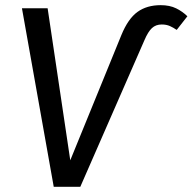

<svg xmlns="http://www.w3.org/2000/svg" viewBox="-20 -721 743 741"><path d="M289.9 0H187.4L64.7 -689.1H163.8L251.2 -102.4L448.4 -585.6Q474.4 -648.9 510.6 -675Q546.8 -701.1 600 -701.1Q635 -701.1 660.1 -688.7Q685.1 -676.2 703.2 -658.2L662 -605.6Q649 -614.5 635.6 -620.5Q622.1 -626.5 604.2 -626.5Q581.2 -626.5 566.3 -612.5Q551.3 -598.6 537.3 -565.6Z"/></svg>

Font: Fira Sans Variable
Style: Italic
Weight: 397
Italic angle: -8°
Designer: Carrois Corporate & Edenspiekermann AG
Foundry: Carrois Corporate GbR & Edenspiekermann AG
Version: Version 4.202